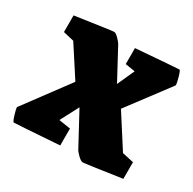

<svg xmlns="http://www.w3.org/2000/svg" viewBox="-116 -596 733 729"><g transform="rotate(30 250.5 -231.5)"><path d="M10 -44 154 -238 69 -369 22 -380V-453Q178 -476 187 -476Q194 -476 207 -463Q220 -450 225 -440L295 -310L329 -385L286 -392V-462Q462 -476 473 -476Q477 -476 484 -451Q491 -426 491 -417L355 -236L446 -94L496 -83V-10Q341 13 331 13Q323 13 309 -0.5Q295 -14 291 -23L216 -162L174 -82L225 -74V0Q42 13 29 13Q25 13 17.5 -11Q10 -35 10 -44Z"/></g></svg>

Font: Grenze Black
Style: Regular
Weight: 900
Designer: Renata Polastri
Foundry: Omnibus-Type
Version: Version 1.002; ttfautohint (v1.8)